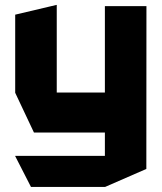

<svg xmlns="http://www.w3.org/2000/svg" viewBox="-20 -543 646 767"><path d="M399 203.7V-518.5H565L564.6 131.9L400 203.7ZM103.7 203.7 40.7 80.7V79.7H399V203.7ZM115.6 -13.6 40.7 -172.4V-173.4H399V-13.6ZM40.7 -173.4V-484.4L205.7 -523.4H206.7V-173.4Z"/></svg>

Font: Foldit Thin
Style: Regular
Weight: 100
Designer: Sophia Tai
Foundry: Sophia Tai
Version: Version 1.003